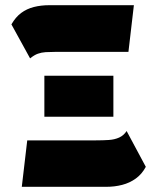

<svg xmlns="http://www.w3.org/2000/svg" viewBox="-20 -720 607 740"><path d="M24 -626 96 -495Q112 -508 126 -513Q140 -518 156 -519Q172 -520 192 -520H475L496 -700H171Q138 -700 110.5 -693Q83 -686 61.5 -670Q40 -654 24 -626ZM417 -270V-428H151V-270ZM350 -179H85L64 0H390Q422 0 451 -7.5Q480 -15 503.5 -32Q527 -49 542 -77L468 -215Q457 -198 439.5 -190Q422 -182 399.5 -180.5Q377 -179 350 -179Z"/></svg>

Font: Advent Pro Black
Style: Regular
Weight: 900
Version: Version 3.000